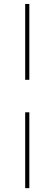

<svg xmlns="http://www.w3.org/2000/svg" viewBox="-20 -774 278 972"><path d="M107.5 -754H128.5V-370H107.5ZM107.5 -205.5H128.5V178.5H107.5Z"/></svg>

Font: Lato Thin
Style: Italic
Weight: 200
Italic angle: -7°
Designer: Lukasz Dziedzic
Foundry: tyPoland Lukasz Dziedzic
Version: Version 2.007; 2014-02-27